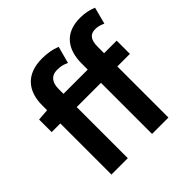

<svg xmlns="http://www.w3.org/2000/svg" viewBox="-184 -877 1036 1036"><g transform="rotate(-45 333.5 -359.0)"><path d="M663 -701C640 -710 608 -718 571 -718C452 -718 403 -641 403 -537V-491H218V-529C218 -582 244 -607 284 -607C311 -607 328 -603 347 -594L353 -592L379 -688L375 -690C349 -701 311 -708 271 -708C146 -708 93 -632 93 -529V-491L27 -486V-390H93V0H218V-390H403V0H528V-390H624V-491H528V-539C528 -595 548 -617 586 -617C602 -617 620 -613 637 -605L642 -603L667 -699Z"/></g></svg>

Font: Falling Sky
Style: Med
Weight: 500
Designer: Paul D. Hunt
Foundry: Adobe Systems Incorporated
Version: Version 1.02